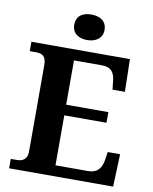

<svg xmlns="http://www.w3.org/2000/svg" viewBox="-98 -994 849 1067"><g transform="rotate(10 326.5 -460.5)"><path d="M331 -777C377 -777 417 -800 417 -849C417 -900 377 -921 331 -921C283 -921 246 -900 246 -849C246 -800 283 -777 331 -777ZM28 0H615L622 -184H552L545 -137C538 -93 516 -61 464 -61H279V-343H517V-403H279V-653H437C489 -653 508 -626 513 -577L518 -530H588L584 -714H28V-661H62C94 -661 121 -653 121 -599V-110C121 -69 97 -53 63 -53H28Z"/></g></svg>

Font: Noto Serif Telugu
Style: Bold
Weight: 700
Designer: Jelle Bosma - Monotype Design Team
Foundry: Monotype Imaging Inc.
Version: Version 2.005